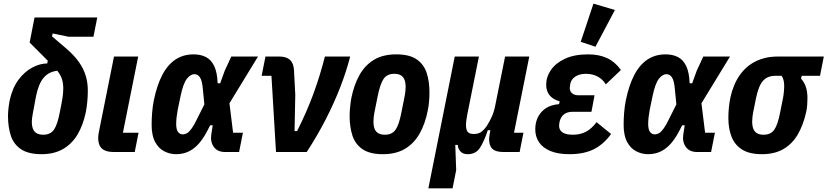

<svg xmlns="http://www.w3.org/2000/svg" viewBox="-20 -836 4551 1056"><path d="M494 -634H357L270 -652L266 -636L340 -573Q386 -534 412.5 -497Q439 -460 451 -421Q463 -382 463 -338Q463 -306 460 -275.5Q457 -245 452 -219Q437 -147 406 -95.5Q375 -44 326 -16Q277 12 209 12Q135 12 94.5 -16Q54 -44 39 -91.5Q24 -139 24 -197Q24 -217 26.5 -239.5Q29 -262 33 -283Q48 -352 81.5 -397Q115 -442 157.5 -464.5Q200 -487 240 -487L250 -545L264 -481Q259 -486 253.5 -491.5Q248 -497 243 -502L143 -602L170 -740H515ZM328 -351Q328 -368 325 -384Q322 -400 315 -415.5Q308 -431 295 -447Q272 -444 253.5 -435Q235 -426 220.5 -409Q206 -392 195.5 -366.5Q185 -341 178 -306Q165 -238 160 -209.5Q155 -181 155 -168Q155 -143 161.5 -127Q168 -111 182 -103Q196 -95 218 -95Q257 -95 276.5 -122.5Q296 -150 309 -219Q320 -272 324 -299.5Q328 -327 328 -351Z M742 -106 721 0H604Q561 0 540.5 -19Q520 -38 520 -77Q520 -86 521.5 -97Q523 -108 526 -121L607 -525H740L656 -106Z M1316 -106 1295 0H1218Q1176 0 1156 -28Q1136 -56 1142 -96L1150 -147H1136Q1115 -103 1094 -72.5Q1073 -42 1050 -23.5Q1027 -5 1002 3.5Q977 12 948 12Q914 12 883 -4Q852 -20 833 -55.5Q814 -91 814 -149Q814 -185 817 -219.5Q820 -254 826 -284Q843 -367 872.5 -423.5Q902 -480 945 -508.5Q988 -537 1045 -537Q1084 -537 1113 -522Q1142 -507 1158.5 -472Q1175 -437 1177 -378H1191L1216 -447L1252 -525H1399L1242 -268L1262 -106ZM985 -97Q998 -97 1010 -104.5Q1022 -112 1035 -130.5Q1048 -149 1064 -182L1104 -262L1096 -343Q1092 -392 1080 -410Q1068 -428 1050 -428Q1027 -428 1007 -401.5Q987 -375 973 -307L958 -235Q954 -213 951.5 -193Q949 -173 949 -155Q949 -124 959 -110.5Q969 -97 985 -97Z M1667 0H1498L1473 -419H1419L1440 -525H1517Q1555 -525 1575 -506.5Q1595 -488 1597 -450L1604 -315L1600 -115H1614Q1667 -220 1703.5 -319.5Q1740 -419 1767 -525H1906Q1885 -443 1851 -355.5Q1817 -268 1771 -178.5Q1725 -89 1667 0Z M2086 12Q2013 12 1973 -16Q1933 -44 1918 -91.5Q1903 -139 1903 -197Q1903 -220 1905.5 -246Q1908 -272 1912 -295Q1927 -370 1957.5 -424Q1988 -478 2037.5 -507.5Q2087 -537 2159 -537Q2233 -537 2272.5 -509Q2312 -481 2327 -434Q2342 -387 2342 -328Q2342 -306 2340 -279.5Q2338 -253 2333 -230Q2319 -156 2288 -101.5Q2257 -47 2207.5 -17.5Q2158 12 2086 12ZM2097 -95Q2136 -95 2155.5 -122.5Q2175 -150 2188 -219L2206 -309Q2208 -320 2209.5 -332Q2211 -344 2211 -357Q2211 -382 2204.5 -398Q2198 -414 2184.5 -422Q2171 -430 2148 -430Q2109 -430 2090 -402.5Q2071 -375 2057 -306L2039 -216Q2037 -205 2035.5 -193Q2034 -181 2034 -168Q2034 -143 2040.5 -127Q2047 -111 2061 -103Q2075 -95 2097 -95Z M2469 200H2336L2481 -525H2614L2551 -211Q2548 -195 2545.5 -179Q2543 -163 2543 -148Q2543 -122 2552.5 -110.5Q2562 -99 2586 -99Q2611 -99 2627.5 -111Q2644 -123 2659 -146Q2673 -168 2685 -194.5Q2697 -221 2703 -252L2758 -525H2891L2807 -106H2859L2838 0H2748Q2707 0 2688.5 -17Q2670 -34 2670 -72Q2670 -79 2671.5 -87Q2673 -95 2674 -103L2677 -120H2663Q2642 -57 2619.5 -22.5Q2597 12 2552 12Q2525 12 2511.5 -4Q2498 -20 2498 -39H2484L2489 100Z M3261 -164 3341 -99Q3299 -41 3244.5 -14.5Q3190 12 3113 12Q3049 12 3007 -5.5Q2965 -23 2944.5 -54Q2924 -85 2924 -124Q2924 -183 2959 -221Q2994 -259 3055 -263L3058 -279Q3023 -288 3003.5 -311Q2984 -334 2984 -370Q2984 -413 3010 -451Q3036 -489 3087.5 -513Q3139 -537 3214 -537Q3276 -537 3320 -516Q3364 -495 3395 -451L3312 -372Q3294 -401 3266 -415.5Q3238 -430 3203 -430Q3167 -430 3144.5 -415Q3122 -400 3117 -377Q3116 -370 3115 -364.5Q3114 -359 3114 -351Q3114 -333 3127 -322.5Q3140 -312 3161 -312H3250L3233 -221H3128Q3101 -221 3083 -208Q3065 -195 3058 -168Q3057 -162 3056 -156Q3055 -150 3055 -144Q3055 -121 3073.5 -108Q3092 -95 3131 -95Q3171 -95 3202 -111Q3233 -127 3261 -164ZM3362 -781 3255 -579 3174 -606 3244 -816Z M3912 -106 3891 0H3814Q3772 0 3752 -28Q3732 -56 3738 -96L3746 -147H3732Q3711 -103 3690 -72.5Q3669 -42 3646 -23.5Q3623 -5 3598 3.5Q3573 12 3544 12Q3510 12 3479 -4Q3448 -20 3429 -55.5Q3410 -91 3410 -149Q3410 -185 3413 -219.5Q3416 -254 3422 -284Q3439 -367 3468.5 -423.5Q3498 -480 3541 -508.5Q3584 -537 3641 -537Q3680 -537 3709 -522Q3738 -507 3754.5 -472Q3771 -437 3773 -378H3787L3812 -447L3848 -525H3995L3838 -268L3858 -106ZM3581 -97Q3594 -97 3606 -104.5Q3618 -112 3631 -130.5Q3644 -149 3660 -182L3700 -262L3692 -343Q3688 -392 3676 -410Q3664 -428 3646 -428Q3623 -428 3603 -401.5Q3583 -375 3569 -307L3554 -235Q3550 -213 3547.5 -193Q3545 -173 3545 -155Q3545 -124 3555 -110.5Q3565 -97 3581 -97Z M4490 -419H4389L4386 -403Q4403 -385 4412 -358.5Q4421 -332 4421 -296Q4421 -280 4419.5 -258.5Q4418 -237 4414 -220Q4398 -148 4367.5 -96Q4337 -44 4288.5 -16Q4240 12 4171 12Q4102 12 4061.5 -13.5Q4021 -39 4003.5 -84Q3986 -129 3986 -187Q3986 -218 3989 -246Q3992 -274 3997 -299Q4013 -372 4048.5 -422.5Q4084 -473 4137 -499Q4190 -525 4257 -525H4511ZM4279 -419H4244Q4201 -419 4176.5 -391.5Q4152 -364 4138 -296L4122 -216Q4120 -205 4118.5 -193Q4117 -181 4117 -168Q4117 -143 4123.5 -127Q4130 -111 4144 -103Q4158 -95 4180 -95Q4219 -95 4238.5 -122.5Q4258 -150 4271 -219L4286 -294Q4289 -308 4291 -327.5Q4293 -347 4293 -365Q4293 -379 4290 -393Q4287 -407 4279 -419Z"/></svg>

Font: IBM Plex Sans Condensed
Style: Bold Italic
Weight: 700
Width: 3
Italic angle: -11.31°
Designer: Mike Abbink, Paul van der Laan, Pieter van Rosmalen
Foundry: Bold Monday
Version: Version 3.201